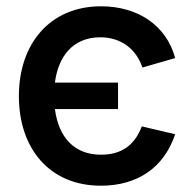

<svg xmlns="http://www.w3.org/2000/svg" viewBox="-20 -575 609 610"><path d="M300.5 15C417 15 501 -42.5 536.5 -148.5L430.5 -173.5C408.5 -115.5 368 -83.5 301 -83.5C214.5 -83.5 166 -140 154.5 -228.5H355V-312.5H154.5C165 -396 212 -456.5 298.5 -456.5C361.5 -456.5 411.5 -422.5 432.5 -360.5L536.5 -390.5C509.5 -492 420.5 -555 301 -555C139.5 -555 40 -437 40 -269.5C40 -103.5 137 15 300.5 15Z"/></svg>

Font: Manrope SemiBold
Style: Regular
Weight: 600
Designer: Mikhail Sharanda
Foundry: Mikhail Sharanda
Version: Version 4.505